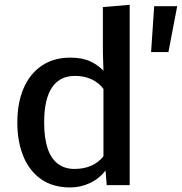

<svg xmlns="http://www.w3.org/2000/svg" viewBox="-20 -782 769 811"><path d="M276.4 9.8Q203.1 9.8 153.3 -25.4Q103.5 -60.5 78.4 -122.3Q53.2 -184.1 53.2 -264.2Q53.2 -346.7 79.3 -408.2Q105.5 -469.7 155.8 -504.2Q206.1 -538.6 277.3 -538.6Q327.6 -538.6 361.6 -522.7Q395.5 -506.8 417 -482.9L414.6 -561V-752L527.8 -761.7V0H430.7L425.8 -62Q399.4 -27.3 359.9 -8.8Q320.3 9.8 276.4 9.8ZM294.9 -68.4Q333.5 -68.4 364.7 -81.8Q396 -95.2 417 -122.1V-406.2Q398.4 -432.1 367.2 -446.8Q335.9 -461.4 296.4 -461.4Q265.1 -461.4 241 -449.5Q216.8 -437.5 200.2 -413.3Q183.6 -389.2 175 -352.1Q166.5 -314.9 166.5 -265.1Q166.5 -199.7 180.9 -156Q195.3 -112.3 224.1 -90.3Q252.9 -68.4 294.9 -68.4ZM618.2 -562 631.3 -755.9H728.5L691.4 -562Z"/></svg>

Font: Comme Medium
Style: Regular
Weight: 500
Version: Version 1.000;gftools[0.9.27]